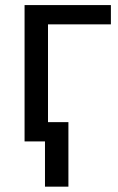

<svg xmlns="http://www.w3.org/2000/svg" viewBox="-20 -548 459 744"><path d="M409.7 -453.6H166V0H75.2V-528.3H409.7ZM245.1 175.3H154.3V-74.7H245.1Z"/></svg>

Font: Roboto-ThirdPerson-AD3FC
Style: ThirdPerson-AD3FC
Weight: 400
Designer: Google
Version: Version 2.137; 2017